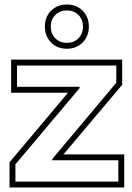

<svg xmlns="http://www.w3.org/2000/svg" viewBox="-20 -814 583 847"><path d="M260 -133H528V13H22V-98L280 -405H29V-551H519V-440ZM211 -107V-113L493 -449V-525H55V-431H331V-425L48 -89V-13H502V-107ZM204 -697Q204 -665 224 -645Q244 -625 275 -625Q306 -625 326 -645Q346 -665 346 -697Q346 -728 326 -748Q306 -768 275 -768Q244 -768 224 -748Q204 -728 204 -697ZM178 -697Q178 -739 205 -766.5Q232 -794 275 -794Q318 -794 345 -766.5Q372 -739 372 -697Q372 -655 345 -627Q318 -599 275 -599Q232 -599 205 -627Q178 -655 178 -697Z"/></svg>

Font: CMG Sans Outline
Style: Outline
Weight: 700
Designer: Julieta Ulanovsky
Foundry: Julieta Ulanovsky
Version: Version 7.200